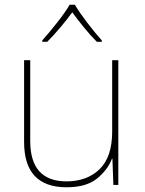

<svg xmlns="http://www.w3.org/2000/svg" viewBox="-20 -783 613 813"><path d="M481 -528H455V-226Q455 -118 401.5 -66.5Q348 -15 262 -15Q108 -15 108 -186V-528H82V-182Q82 10 262 10Q346 10 391.5 -27.5Q437 -65 454 -111H456L460 0H481ZM297 -763H275Q257 -732 222 -687.5Q187 -643 159 -612V-606H180Q208 -634 236.5 -668Q265 -702 286 -731Q307 -702 334.5 -668Q362 -634 390 -606H411V-612Q383 -643 349 -687.5Q315 -732 297 -763Z"/></svg>

Font: Noto Sans UI Thin
Style: Regular
Weight: 250
Designer: Monotype Design Team
Foundry: Monotype Imaging Inc.
Version: Version 1.901